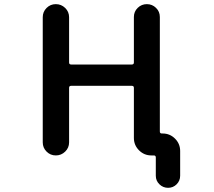

<svg xmlns="http://www.w3.org/2000/svg" viewBox="-20 -774 1040 932"><path d="M736.3 79.1V-9.8Q736.3 -19.5 726.6 -19.5H714.8Q679.7 -19.5 654.8 -44.4Q629.9 -69.3 629.9 -104.5V-347.7Q629.9 -357.4 620.1 -357.4H325.2Q315.4 -357.4 315.4 -347.7V-83Q315.4 -56.6 296.4 -38.1Q277.3 -19.5 251 -19.5Q224.6 -19.5 206.1 -38.1Q187.5 -56.6 187.5 -83V-690.4Q187.5 -716.8 206.1 -735.4Q224.6 -753.9 251 -753.9Q277.3 -753.9 296.4 -735.4Q315.4 -716.8 315.4 -690.4V-470.7Q315.4 -460.9 325.2 -460.9H620.1Q629.9 -460.9 629.9 -470.7V-691.4Q629.9 -717.8 648.4 -735.8Q667 -753.9 692.9 -753.9Q718.8 -753.9 737.3 -735.8Q755.9 -717.8 755.9 -691.4V-135.7Q755.9 -126 765.6 -126H769.5Q804.7 -126 829.6 -101.1Q854.5 -76.2 854.5 -41V79.1Q854.5 103.5 837.4 120.6Q820.3 137.7 795.9 137.7Q771.5 137.7 753.9 120.6Q736.3 103.5 736.3 79.1Z"/></svg>

Font: Rounded-X Mgen+ 1mn medium
Style: Regular
Weight: 500
Designer: [Source Han Sans]
Ryoko NISHIZUKA  (kana & ideographs); Paul D. Hunt (Latin, Greek & Cyrillic); Wenlong ZHANG  (bopomofo
Version: Version 1.059.20150602